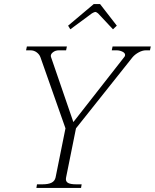

<svg xmlns="http://www.w3.org/2000/svg" viewBox="-20 -930 766 950"><path d="M317 -803 444 -910H475L558 -803L539 -785L465 -864Q456 -871 452 -871Q447 -871 435 -864L328 -785ZM163 -18H190Q219 -18 235 -26Q251 -34 255 -52L304 -295L180 -647Q175 -661 161.5 -671Q148 -681 131 -681H109L113 -700H311L307 -681H271Q254 -681 241.5 -671Q229 -661 232 -649L343 -326L595 -648Q599 -652 599 -658Q599 -668 585.5 -674.5Q572 -681 557 -681H533L537 -700H726L722 -681H702Q685 -681 666.5 -671Q648 -661 636 -647L356 -295L307 -52Q306 -49 306 -44Q306 -30 318.5 -24Q331 -18 357 -18H384L381 0H160Z"/></svg>

Font: Taviraj ExtraLight
Style: Italic
Weight: 275
Italic angle: -12°
Designer: Katatrad Team
Foundry: CadsonDemak
Version: Version 1.001